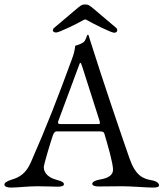

<svg xmlns="http://www.w3.org/2000/svg" viewBox="-22 -843 739 868"><path d="M232 -696C245 -696 327 -736 353 -751C358 -754 360 -755 363 -755C366 -755 369 -754 373 -751C399 -736 481 -695 494 -695C503 -695 508 -700 508 -706C508 -710 507 -714 502 -718L404 -801C385 -817 378 -823 363 -823C348 -823 341 -817 322 -801L224 -718C219 -714 217 -710 217 -706C217 -700 223 -696 232 -696ZM27 5C60 5 103 -1 147 -1C184 -1 220 1 238 1C255 1 267 -2 267 -10C267 -19 257 -24 234 -30C202 -38 176 -58 176 -87C176 -100 208 -205 217 -231C222 -245 228 -249 234 -249H423C441 -249 447 -248 450 -238C465 -188 489 -105 489 -76C489 -54 472 -38 428 -31C410 -28 395 -21 395 -12C395 -4 407 0 424 0C448 0 490 -1 529 -1C574 -1 640 5 668 5C685 5 697 3 697 -5C697 -14 687 -24 664 -28C624 -35 591 -48 563 -128C530 -223 449 -459 385 -662C382 -670 381 -678 378 -684C377 -686 374 -686 373 -685C369 -679 366 -659 354 -651C342 -643 330 -640 318 -636C316 -615 311 -597 304 -578C236 -393 192 -279 117 -108C95 -58 65 -41 31 -31C9 -24 -2 -17 -2 -8C-2 0 10 5 27 5ZM261 -282C248 -282 240 -282 240 -289C240 -291 241 -294 242 -297L333 -542C337 -553 339 -559 341 -559C344 -559 346 -553 350 -541L428 -297C429 -293 430 -289 430 -287C430 -282 426 -282 416 -282Z"/></svg>

Font: EB Garamond
Style: Regular
Weight: 400
Designer: Georg Duffner and Octavio Pardo
Foundry: Georg Duffner
Version: Version 1.000;PS 001.000;hotconv 1.0.88;makeotf.lib2.5.64775